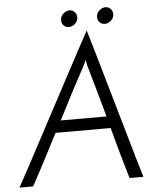

<svg xmlns="http://www.w3.org/2000/svg" viewBox="-78 -903 780 952"><g transform="rotate(-5 312.5 -427.0)"><path d="M597 0Q586 -36 568.5 -95.5Q551 -155 531 -226Q511 -297 488.5 -373.5Q466 -450 446 -521Q426 -592 408.5 -651Q391 -710 380 -747Q360 -710 328 -651Q296 -592 258.5 -521Q221 -450 180 -373.5Q139 -297 101.5 -226Q64 -155 32 -95.5Q0 -36 -20 0H48Q73 -46 108.5 -113Q144 -180 182 -255H456Q476 -180 495 -113Q514 -46 528 0ZM348 -572Q350 -576 354.5 -585.5Q359 -595 362 -603Q364 -595 365.5 -585.5Q367 -576 368 -572Q382 -525 401 -457Q420 -389 441 -314H213Q251 -389 286.5 -457Q322 -525 348 -572ZM437 -809Q437 -828 451.5 -841Q466 -854 483 -854Q497 -854 507.5 -843.5Q518 -833 518 -817Q518 -797 503.5 -784.5Q489 -772 473 -772Q458 -772 447.5 -782Q437 -792 437 -809ZM258 -809Q258 -828 272.5 -841Q287 -854 304 -854Q318 -854 328.5 -843.5Q339 -833 339 -817Q339 -797 324.5 -784.5Q310 -772 294 -772Q279 -772 268.5 -782Q258 -792 258 -809Z"/></g></svg>

Font: Josefin Sans
Style: Italic
Weight: 400
Italic angle: -7.5°
Designer: Santiago Orozco
Foundry: Typemade